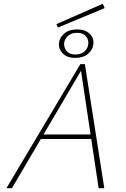

<svg xmlns="http://www.w3.org/2000/svg" viewBox="-20 -998 666 1018"><path d="M503 0 407 -639H419L43 0H14L406 -658H430L533 0ZM180 -261 193 -285H472L479 -261ZM287 -852 279 -870 525 -978 535 -955ZM379 -691Q335 -691 312 -715.5Q289 -740 293 -771Q296 -800 321.5 -821Q347 -842 389 -842Q419 -842 439 -831Q459 -820 468.5 -802Q478 -784 475 -763Q472 -734 446.5 -712.5Q421 -691 379 -691ZM380 -709Q410 -709 428 -725.5Q446 -742 448 -764Q451 -787 436 -805.5Q421 -824 388 -824Q359 -824 341 -808Q323 -792 320 -770Q318 -746 333 -727.5Q348 -709 380 -709Z"/></svg>

Font: Ysabeau Infant Thin
Style: Italic
Weight: 250
Italic angle: -12°
Designer: Christian Thalmann (Catharsis Fonts)
Version: Version 2.001;gftools[0.9.30]; featfreeze: ss01,ss02,lnum